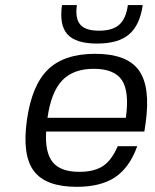

<svg xmlns="http://www.w3.org/2000/svg" viewBox="-20 -720 605 750"><path d="M160.2 -206.1Q155.3 -124.5 185.8 -86.7Q216.3 -48.8 290 -48.8Q348.1 -48.8 382.3 -71.5Q416.5 -94.2 439.9 -148.9H516.1Q486.3 -65.9 430.2 -28.1Q374 9.8 279.8 9.8Q158.7 9.8 112.3 -52Q65.9 -113.8 85 -250Q104 -386.7 167.2 -448.2Q230.5 -509.8 351.6 -509.8Q475.6 -509.8 522.2 -445.6Q568.8 -381.3 548.8 -238.8L543.9 -206.1ZM346.2 -451.2Q266.1 -451.2 222.9 -405.8Q179.7 -360.4 165.5 -259.8H471.7Q485.8 -362.3 456.3 -406.7Q426.8 -451.2 346.2 -451.2ZM537.6 -700.2Q526.4 -621.6 484.1 -585.7Q441.9 -549.8 359.4 -549.8Q276.4 -549.8 243.7 -585.7Q210.9 -621.6 222.2 -700.2H280.3Q272.9 -647.9 293.5 -624Q314 -600.1 366.2 -600.1Q419.4 -600.1 445.8 -623.5Q472.2 -647 479.5 -700.2Z"/></svg>

Font: Fivo Sans
Style: Italic
Weight: 400
Designer: Alexander Slobzheninov
Foundry: Alexander Slobzheninov
Version: 1.0